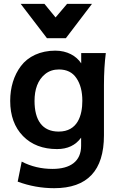

<svg xmlns="http://www.w3.org/2000/svg" viewBox="-20 -778 643 1002"><path d="M286.1 -91.3C200.2 -91.3 160.2 -151.4 160.2 -251.5C160.2 -310.5 176.8 -360.4 215.8 -391.6C235.8 -407.7 259.8 -415.5 287.6 -415.5C328.1 -415.5 358.9 -400.4 378.9 -370.1C399.4 -340.3 409.7 -300.8 409.7 -252C409.7 -175.8 385.3 -91.3 286.1 -91.3ZM262.7 204.1C436 204.1 522.5 112.3 522.5 -71.8V-333C522.5 -395.5 525.9 -451.7 532.2 -501H403.8V-447.3C378.4 -486.3 330.6 -513.7 268.6 -513.7C189.9 -513.7 126.5 -482.9 89.4 -433.6C52.2 -384.3 33.2 -321.8 33.2 -251.5C33.2 -174.8 55.7 -113.3 100.1 -67.9C144.5 -22.5 204.1 0 277.8 0C333 0 374.5 -20 403.3 -59.6V-17.1C403.3 63.5 347.7 103.5 253.9 103.5C195.8 103.5 142.1 90.8 93.3 65.4L72.3 169.9C134.3 192.9 197.8 204.1 262.7 204.1ZM323.7 -578.6 460 -757.8H330.1L270 -687L211.9 -757.8H87.9L225.1 -578.6Z"/></svg>

Font: Ride
Style: Bold
Weight: 700
Version: Version 3.000